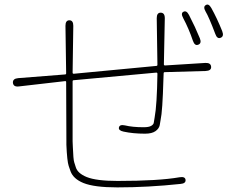

<svg xmlns="http://www.w3.org/2000/svg" viewBox="-20 -799 1040 833"><path d="M489 14Q389 14 342 -5Q298 -23 286 -56Q282 -67 278 -79Q271 -100 268 -171Q268 -183 268 -195L267 -443Q267 -448 262 -447L62 -424Q38 -421 36 -440Q35 -458 59 -460L262 -476Q267 -476 267 -481L264 -687Q264 -711 281 -711Q298 -711 298 -687L295 -484Q295 -479 300 -479L658 -513Q663 -513 663 -518L660 -720Q660 -744 677 -744Q695 -744 695 -720L691 -520Q691 -515 696 -515L871 -526Q895 -527 896 -509Q897 -492 872 -491L695 -486Q690 -486 690 -481Q689 -467 689 -455Q685 -315 677 -280Q675 -268 673 -256Q670 -241 654.5 -230Q639 -219 609 -219Q557 -219 516 -228Q493 -233 496 -246Q499 -260 522 -255Q555 -247 603 -247Q626 -247 636 -253Q646 -259 647 -266Q649 -278 651 -290Q661 -343 663 -479Q663 -484 658 -484L300 -451Q295 -451 295 -446V-186Q295 -174 296 -162Q298 -107 302 -95Q305 -84 309 -73Q317 -47 356 -31Q398 -14 490 -14Q668 -14 759 -30Q783 -34 785 -19Q787 -3 763 -1Q622 14 489 14ZM840 -605Q825 -599 817 -622Q799 -675 775 -720Q763 -742 776 -748Q789 -755 800 -734Q827 -682 847 -633Q856 -611 840 -605ZM937 -635Q922 -629 914 -652Q886 -726 872 -749Q860 -770 873 -777Q885 -785 897 -764Q922 -719 944 -664Q953 -641 937 -635Z"/></svg>

Font: Resource Han Rounded KR ExtraLight
Style: Regular
Weight: 250
Designer: Cyano Hao (round all glyphs); Ryoko NISHIZUKA 西塚涼子 (kana, bopomofo & ideographs); Paul D. Hunt (Latin, Greek & Cyrillic)
Foundry: Cyano Hao
Version: 0.990